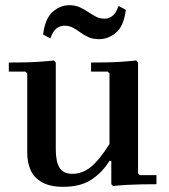

<svg xmlns="http://www.w3.org/2000/svg" viewBox="-20 -710 651 740"><path d="M512 -42 519 -35H583V0Q557 0 528 0.5Q499 1 470.5 2.5Q442 4 416 7L409 0V-90H402Q374 -45 332 -17.5Q290 10 224 10Q173 10 142 -7.5Q111 -25 98 -54.5Q85 -84 85 -120V-427L78 -434H14V-469Q40 -469 70.5 -469.5Q101 -470 131.5 -472Q162 -474 188 -477L195 -469V-135Q195 -87 209.5 -63.5Q224 -40 259 -40Q297 -40 329.5 -66Q362 -92 402 -155V-427L395 -434H331V-469Q357 -469 387.5 -469.5Q418 -470 448.5 -472Q479 -474 505 -477L512 -469ZM362 -559Q338 -559 320.5 -567Q303 -575 289 -585.5Q275 -596 260.5 -603.5Q246 -611 228 -611Q213 -611 199 -601.5Q185 -592 174 -562L146 -577Q154 -639 183 -664.5Q212 -690 248 -690Q270 -690 287.5 -682Q305 -674 320.5 -663.5Q336 -653 350.5 -645.5Q365 -638 383 -638Q398 -638 412 -647.5Q426 -657 437 -687L465 -672Q457 -609 427 -584Q397 -559 362 -559Z"/></svg>

Font: Brygada 1918 SemiBold
Style: Regular
Weight: 600
Designer: Mateusz Machalski | Borys Kosmynka | Przemek Hoffer
Foundry: NIEPODLEGLA 2018
Version: Version 3.006